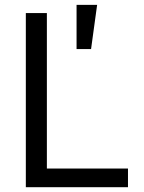

<svg xmlns="http://www.w3.org/2000/svg" viewBox="-20 -782 602 802"><path d="M87.9 0V-727.5H175.8V-78.1H514.6V0ZM299.8 -577.1V-761.7H385.7L360.4 -577.1Z"/></svg>

Font: Inter
Style: Regular
Weight: 400
Designer: Rasmus Andersson
Foundry: rsms
Version: Version 4.000;git-8c9346024